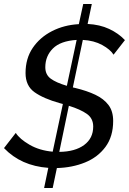

<svg xmlns="http://www.w3.org/2000/svg" viewBox="-29 -835 646 962"><path d="M540 -561Q524 -587 483 -609.5Q442 -632 386 -635L336 -397Q342 -396 349 -394Q407 -380 449 -360Q491 -340 514.5 -309Q538 -278 538 -229Q538 -151 499.5 -99Q461 -47 397 -21Q333 5 256 7L235 107H192L213 6Q76 -4 -9 -93L50 -169Q70 -138 119.5 -109.5Q169 -81 235 -75L286 -314Q279 -316 271 -318Q189 -341 144 -373Q99 -405 99 -469Q99 -542 135 -595Q171 -648 231.5 -679Q292 -710 366 -714L388 -815H431L410 -715Q471 -712 518 -690Q565 -668 597 -634ZM198 -498Q198 -461 225 -441Q252 -421 306 -405L355 -635Q274 -630 236 -592Q198 -554 198 -498ZM438 -201Q438 -242 406 -264.5Q374 -287 316 -305L268 -74Q347 -75 392.5 -108.5Q438 -142 438 -201Z"/></svg>

Font: Raleway Medium
Style: Italic
Weight: 500
Italic angle: -12°
Designer: Matt McInerney, Pablo Impallari, Rodrigo Fuenzalida
Foundry: Matt McInerney, Pablo Impallari, Rodrigo Fuenzalida
Version: Version 4.026